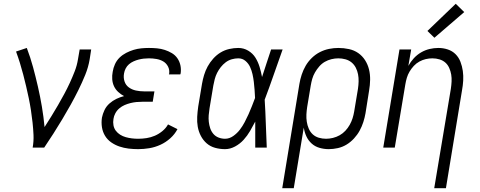

<svg xmlns="http://www.w3.org/2000/svg" viewBox="-20 -782 2540 1017"><path d="M153 0Q159 -34 157.5 -67Q156 -100 152.5 -132.5Q149 -165 144 -197.5Q139 -230 132.5 -261.5Q126 -293 118.5 -324.5Q111 -356 103 -387Q95 -418 85.5 -448.5Q76 -479 65 -509L122 -528Q141 -478 155 -426.5Q169 -375 181 -322.5Q193 -270 202 -216.5Q211 -163 216 -109Q234 -137 252 -166Q270 -195 287 -224.5Q304 -254 320 -283.5Q336 -313 350 -343.5Q364 -374 376 -405Q388 -436 393 -468L402 -520H463L455 -468Q448 -426 431.5 -385.5Q415 -345 395.5 -305.5Q376 -266 354.5 -227.5Q333 -189 310 -150.5Q287 -112 263 -74.5Q239 -37 214 0Z M712 8Q686 8 661 5Q636 2 612.5 -6Q589 -14 569 -28Q549 -42 536.5 -62.5Q524 -83 520 -108Q516 -133 520 -159Q524 -179 533.5 -199Q543 -219 560 -234Q577 -249 597 -258.5Q617 -268 637 -273Q620 -282 606 -295Q592 -308 584 -325Q576 -342 574.5 -362Q573 -382 577 -402Q580 -422 589 -442Q598 -462 613.5 -477Q629 -492 648.5 -502Q668 -512 688 -518Q708 -524 728.5 -526Q749 -528 769 -528Q791 -528 812 -526Q833 -524 853 -517.5Q873 -511 890.5 -500.5Q908 -490 919.5 -473.5Q931 -457 935.5 -436.5Q940 -416 937 -394Q936 -393 936 -391Q936 -389 935 -388H875Q875 -389 875 -390Q875 -391 876 -391Q879 -412 870 -429.5Q861 -447 845 -456.5Q829 -466 809 -469.5Q789 -473 769 -473Q755 -473 741.5 -471.5Q728 -470 714.5 -466.5Q701 -463 687.5 -457Q674 -451 663 -441.5Q652 -432 645.5 -419Q639 -406 637 -393Q633 -371 639.5 -351Q646 -331 662.5 -319Q679 -307 700 -302.5Q721 -298 743 -298H798L789 -243H734Q718 -243 702.5 -241.5Q687 -240 671 -236Q655 -232 640 -225.5Q625 -219 612 -208Q599 -197 591 -182Q583 -167 581 -152Q578 -135 581 -118.5Q584 -102 593.5 -89.5Q603 -77 616.5 -68.5Q630 -60 646 -55.5Q662 -51 678.5 -49Q695 -47 712 -47Q734 -47 756.5 -50.5Q779 -54 800 -63Q821 -72 840 -87.5Q859 -103 870 -123L920 -98Q906 -71 882 -49.5Q858 -28 829.5 -15Q801 -2 771 3Q741 8 712 8Z M1172 8Q1145 8 1119.5 1Q1094 -6 1075 -22.5Q1056 -39 1044 -62Q1032 -85 1027.5 -110.5Q1023 -136 1024.5 -163Q1026 -190 1030 -218L1050 -338Q1054 -361 1061 -384.5Q1068 -408 1080 -430Q1092 -452 1109.5 -471.5Q1127 -491 1148.5 -504Q1170 -517 1194.5 -522.5Q1219 -528 1242 -528Q1271 -528 1295 -513.5Q1319 -499 1333 -476.5Q1347 -454 1355 -427.5Q1363 -401 1368 -374Q1380 -411 1392 -447.5Q1404 -484 1416 -520H1477Q1453 -453 1430 -386.5Q1407 -320 1382 -254Q1386 -191 1388 -127Q1390 -63 1393 0H1332Q1332 -34 1332 -68.5Q1332 -103 1332 -138Q1319 -113 1304.5 -88Q1290 -63 1270.5 -41.5Q1251 -20 1225 -6Q1199 8 1172 8ZM1172 -47Q1195 -47 1215.5 -61.5Q1236 -76 1250.5 -95Q1265 -114 1276 -135Q1287 -156 1296.5 -177Q1306 -198 1314.5 -220Q1323 -242 1331 -263Q1330 -285 1328.5 -306Q1327 -327 1324.5 -348Q1322 -369 1317.5 -389Q1313 -409 1304.5 -427.5Q1296 -446 1280 -459.5Q1264 -473 1242 -473Q1225 -473 1207.5 -468Q1190 -463 1175.5 -452Q1161 -441 1149.5 -426.5Q1138 -412 1130 -396Q1122 -380 1117.5 -363Q1113 -346 1110 -329L1090 -209Q1087 -190 1085.5 -172Q1084 -154 1086 -136.5Q1088 -119 1093.5 -102.5Q1099 -86 1110 -73Q1121 -60 1137.5 -53.5Q1154 -47 1172 -47Z M1475 215 1566 -338Q1570 -362 1578 -386.5Q1586 -411 1599 -433.5Q1612 -456 1631.5 -475Q1651 -494 1674.5 -506Q1698 -518 1723 -523Q1748 -528 1772 -528Q1801 -528 1828.5 -522Q1856 -516 1877.5 -501Q1899 -486 1913.5 -463.5Q1928 -441 1934.5 -414.5Q1941 -388 1940.5 -359.5Q1940 -331 1935 -302L1916 -182Q1912 -159 1904.5 -135.5Q1897 -112 1885 -90Q1873 -68 1855 -48.5Q1837 -29 1815.5 -16Q1794 -3 1769.5 2.5Q1745 8 1721 8Q1696 8 1672 1Q1648 -6 1630.5 -22Q1613 -38 1603 -59.5Q1593 -81 1589 -106L1536 215ZM1707 -47Q1725 -47 1743.5 -51.5Q1762 -56 1779 -65.5Q1796 -75 1809.5 -89.5Q1823 -104 1832.5 -121Q1842 -138 1847.5 -155.5Q1853 -173 1856 -191L1876 -311Q1879 -331 1879.5 -350.5Q1880 -370 1876.5 -388.5Q1873 -407 1864.5 -423.5Q1856 -440 1842 -451.5Q1828 -463 1809.5 -468Q1791 -473 1772 -473Q1754 -473 1735.5 -468.5Q1717 -464 1700.5 -454.5Q1684 -445 1671 -430Q1658 -415 1648.5 -398.5Q1639 -382 1634 -364.5Q1629 -347 1626 -329L1607 -215Q1604 -195 1603 -175.5Q1602 -156 1605 -137Q1608 -118 1615.5 -100.5Q1623 -83 1636.5 -70.5Q1650 -58 1668.5 -52.5Q1687 -47 1707 -47Z M2280 215 2368 -311Q2371 -331 2372 -350Q2373 -369 2370 -387Q2367 -405 2359.5 -422Q2352 -439 2339 -450.5Q2326 -462 2308 -467.5Q2290 -473 2270 -473Q2253 -473 2235.5 -469Q2218 -465 2201.5 -456Q2185 -447 2172 -433Q2159 -419 2149.5 -403Q2140 -387 2135 -370Q2130 -353 2127 -335L2071 0H2010L2096 -520H2158L2143 -433Q2155 -455 2172 -473.5Q2189 -492 2210.5 -504.5Q2232 -517 2255.5 -522.5Q2279 -528 2302 -528Q2328 -528 2352 -520Q2376 -512 2393 -495Q2410 -478 2419 -454.5Q2428 -431 2431.5 -406Q2435 -381 2433.5 -355Q2432 -329 2427 -302L2342 215ZM2281 -582 2244 -618 2394 -762 2439 -718Z"/></svg>

Font: Iosevka SS04 Light
Style: Italic
Weight: 300
Italic angle: -9°
Monospace: yes
Designer: Belleve Invis
Foundry: Belleve Invis
Version: Version 19.0.0; ttfautohint (v1.8.4)